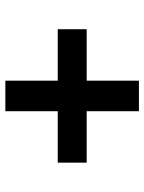

<svg xmlns="http://www.w3.org/2000/svg" viewBox="68 -642 533 709"><g transform="rotate(-90 334.5 -287.5)"><path d="M278.3 -41V-534.2H391.1V-41ZM88.4 -233.9V-340.8H581.1V-233.9Z"/></g></svg>

Font: V-Inter
Style: SemiBold-600
Weight: 600
Designer: Rasmus Andersson
Foundry: rsms
Version: Version 4.000;git-4146feb